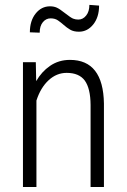

<svg xmlns="http://www.w3.org/2000/svg" viewBox="-20 -752 509 772"><path d="M124 -502V-500.5L125.5 -425.8Q147.5 -463.9 180.7 -486.8Q215.8 -511.2 261.2 -511.2Q395 -511.2 397.9 -335.9V-1.5V0H397H345.7H344.2V-1.5V-330.1Q343.8 -396.5 320.8 -428.2Q297.9 -459 248 -459Q207.5 -459 175.3 -429.2Q143.1 -399.4 126.5 -347.7V-1.5V0H125H73.2H72.3V-1.5V-500.5V-502H73.2H122.6ZM378.4 -729.5Q378.4 -683.1 355 -653.8Q331.5 -624.5 297.4 -624.5Q275.9 -624.5 262 -632.8Q248 -641.1 236.6 -651.4Q225.1 -661.6 213.1 -669.9Q201.2 -678.2 183.6 -678.2Q165 -678.2 152.3 -662.8Q139.6 -647.5 139.6 -620.6L100.1 -622.1Q100.1 -668.5 123.3 -697.5Q146.5 -726.6 181.2 -726.6Q196.3 -726.6 208 -721.4Q219.7 -716.3 241.9 -698.7Q264.2 -681.2 273.7 -677.2Q283.2 -673.3 294.9 -673.3Q313.5 -673.3 326.4 -689.5Q339.4 -705.6 339.4 -732.4Z"/></svg>

Font: MAUL Condensed Light
Style: Light
Weight: 300
Designer: MAUL
Version: Version 2.137; 2017; ttfautohint (v1.8.3)